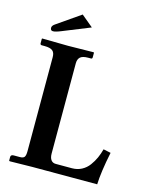

<svg xmlns="http://www.w3.org/2000/svg" viewBox="-122 -899 781 981"><g transform="rotate(15 269.0 -408.5)"><path d="M191.9 -818.8 253.9 -767.1 109.9 -709Q80.6 -696.8 66.9 -696.8Q53.2 -696.8 53.2 -711.9Q53.2 -723.1 67.9 -732.9ZM100.1 -568.8Q100.1 -592.8 87.4 -602.8Q74.7 -612.8 44.9 -612.8H30.8Q22 -612.8 22 -621.1V-645L23.9 -647Q122.1 -645 161.1 -645L295.9 -647L297.9 -645V-621.1Q297.9 -612.8 291 -612.8H275.9Q246.6 -612.8 234.4 -601.8Q222.2 -590.8 222.2 -568.8V-91.8Q222.2 -69.8 231 -57.9Q239.7 -45.9 255.9 -45.9H341.8Q370.1 -45.9 393.1 -58.1Q416 -70.3 431.4 -91.3Q446.8 -112.3 456.5 -134Q466.3 -155.8 473.1 -181.2L512.2 -172.9Q490.2 -65.9 487.8 0H145L25.9 2L22 0V-20Q22 -32.2 38.1 -32.2H69.8Q87.9 -32.2 94 -40.5Q100.1 -48.8 100.1 -71.8Z"/></g></svg>

Font: Linux Libertine G
Style: Semibold
Weight: 600
Designer: Philipp H. Poll
Foundry: Philipp H. Poll
Version: Version 5.1.1